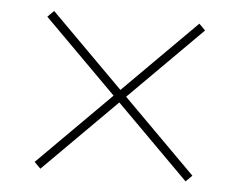

<svg xmlns="http://www.w3.org/2000/svg" viewBox="-39 -613 648 519"><g transform="rotate(5 285.0 -353.0)"><path d="M482 -567 285 -370 88 -567 71 -550 268 -353 71 -156 88 -139 285 -336 482 -139 499 -156 302 -353 499 -550Z"/></g></svg>

Font: Noto Sans Gujarati UI Thin
Style: Regular
Weight: 100
Designer: Jelle Bosma - Monotype Design Team, Universal Thirst
Foundry: Monotype Imaging Inc.
Version: Version 2.106